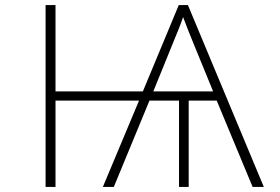

<svg xmlns="http://www.w3.org/2000/svg" viewBox="-20 -734 1100 754"><path d="M159 0V-714H198V-375H541L682 -714H718L1016 0H972L831 -339H721V0H683V-339H567L427 0H384L526 -339H198V0ZM582 -375H817L742 -558Q730 -587 719 -615Q708 -643 699 -667Q691 -643 680.5 -617Q670 -591 656 -557Z"/></svg>

Font: Noto Sans Mono Condensed ExtraLight
Style: Regular
Weight: 200
Width: 3
Designer: Monotype Design Team
Foundry: Monotype Imaging Inc.
Version: Version 2.014; ttfautohint (v1.8.4.7-5d5b)